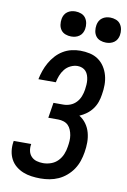

<svg xmlns="http://www.w3.org/2000/svg" viewBox="-103 -1017 718 1086"><g transform="rotate(10 256.0 -474.5)"><path d="M208 8Q182 8 156.5 4.5Q131 1 108.5 -8Q86 -17 67 -32.5Q48 -48 36.5 -69.5Q25 -91 21.5 -116.5Q18 -142 22 -168Q22 -169 22.5 -171Q23 -173 23 -175H124Q123 -174 123 -173Q123 -172 123 -171Q120 -152 124 -134Q128 -116 140.5 -103Q153 -90 171 -85Q189 -80 208 -80Q231 -80 253.5 -88Q276 -96 292.5 -113Q309 -130 318 -152Q327 -174 330 -196Q333 -213 334 -229.5Q335 -246 332.5 -261.5Q330 -277 324 -292Q318 -307 307.5 -317.5Q297 -328 281.5 -333Q266 -338 250 -338H193L207 -426H264Q284 -426 303.5 -433.5Q323 -441 337.5 -456.5Q352 -472 359.5 -491.5Q367 -511 370 -531Q372 -545 373 -559Q374 -573 372.5 -586.5Q371 -600 366.5 -613Q362 -626 353.5 -635.5Q345 -645 332.5 -650Q320 -655 306 -655Q286 -655 266 -645.5Q246 -636 232.5 -619Q219 -602 211.5 -582.5Q204 -563 200 -543H100Q105 -568 113.5 -592.5Q122 -617 135 -640Q148 -663 166 -683Q184 -703 207 -717Q230 -731 255.5 -737Q281 -743 306 -743Q334 -743 361 -737Q388 -731 409.5 -716Q431 -701 445.5 -678.5Q460 -656 467 -630Q474 -604 474 -576Q474 -548 469 -520Q466 -498 458.5 -476.5Q451 -455 437 -436Q423 -417 404 -403Q385 -389 364 -380Q387 -366 403 -344Q419 -322 426.5 -295Q434 -268 434 -239Q434 -210 429 -181Q425 -156 416.5 -130.5Q408 -105 393 -82.5Q378 -60 356.5 -41.5Q335 -23 310.5 -12Q286 -1 260 3.5Q234 8 208 8ZM440 -813Q423 -813 407 -819Q391 -825 381.5 -838Q372 -851 369.5 -868Q367 -885 370 -902Q372 -914 378 -925Q384 -936 394.5 -943.5Q405 -951 416.5 -954Q428 -957 440 -957Q457 -957 473 -951Q489 -945 498.5 -932Q508 -919 511 -902Q514 -885 511 -868Q509 -856 503 -845Q497 -834 486.5 -826.5Q476 -819 464 -816Q452 -813 440 -813ZM240 -813Q223 -813 207 -819Q191 -825 181.5 -838Q172 -851 169.5 -868Q167 -885 170 -902Q172 -914 178 -925Q184 -936 194.5 -943.5Q205 -951 216.5 -954Q228 -957 240 -957Q257 -957 273 -951Q289 -945 298.5 -932Q308 -919 311 -902Q314 -885 311 -868Q309 -856 303 -845Q297 -834 286.5 -826.5Q276 -819 264 -816Q252 -813 240 -813Z"/></g></svg>

Font: Iosevka Curly Semibold Oblique
Style: Regular
Weight: 600
Italic angle: -9°
Monospace: yes
Designer: Belleve Invis
Foundry: Belleve Invis
Version: Version 11.1.0; ttfautohint (v1.8.3)